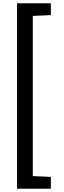

<svg xmlns="http://www.w3.org/2000/svg" viewBox="-20 -907 393 1182"><path d="M85 255V-887H293V-814L182 -809V177L293 182V255Z"/></svg>

Font: Farlight84_Sys_V01
Style: Regular
Weight: 400
Designer: Ryoko NISHIZUKA  (kana, bopomofo & ideographs); Paul D. Hunt (Latin, Greek & Cyrillic); Sandoll Communications , Soo-you
Foundry: Adobe
Version: Version 2.004;October 29, 2024;FontCreator 14.0.0.2814 64-bi